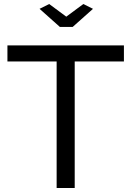

<svg xmlns="http://www.w3.org/2000/svg" viewBox="-20 -936 654 956"><path d="M225 -916 310 -853 395 -916 443 -892 342 -802H278L177 -892ZM597 -630H352V0H262V-630H17V-710H597Z"/></svg>

Font: PTCRaleway Medium
Style: Regular
Weight: 500
Designer: Matt McInerney, Pablo Impallari, Rodrigo Fuenzalida
Foundry: Matt McInerney, Pablo Impallari, Rodrigo Fuenzalida
Version: Version 3.000g; ttfautohint (v1.5) -l 8 -r 28 -G 28 -x 14 -D